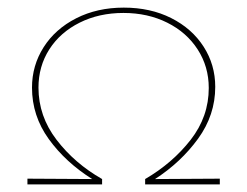

<svg xmlns="http://www.w3.org/2000/svg" viewBox="-20 -484 649 504"><path d="M557 -15V0H361V-14Q433 -56 480.5 -117Q528 -178 528 -253Q528 -309 499 -354Q470 -399 419 -424.5Q368 -450 304 -450Q240 -450 189 -424.5Q138 -399 109.5 -354.5Q81 -310 81 -254Q81 -179 128.5 -117Q176 -55 248 -14V0H52V-15L222 -14Q152 -58 108 -119Q64 -180 64 -254Q64 -312 94.5 -360Q125 -408 180 -436Q235 -464 305 -464Q375 -464 429.5 -436.5Q484 -409 514.5 -361.5Q545 -314 545 -256Q545 -182 500 -120Q455 -58 387 -14Z"/></svg>

Font: Ysabeau SC Thin
Style: Regular
Weight: 200
Designer: Christian Thalmann (Catharsis Fonts)
Version: Version 0.003